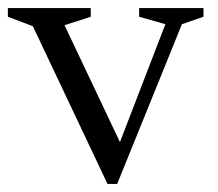

<svg xmlns="http://www.w3.org/2000/svg" viewBox="-22 -446 540 476"><path d="M429 -386 268.5 10H244.5L59.5 -381L-2.5 -404.5V-426H203V-404.5L138 -383.5L279.5 -85H272L388 -386L323 -404.5V-426H482.5V-404.5Z"/></svg>

Font: Newsreader 16pt
Style: Regular
Weight: 400
Designer: Hugues Gentile
Foundry: Production Type
Version: Version 1.003